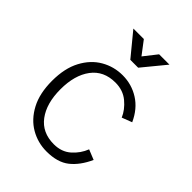

<svg xmlns="http://www.w3.org/2000/svg" viewBox="-207 -815 933 933"><g transform="rotate(45 259.0 -348.5)"><path d="M474 -383 422 -363Q406 -401 369.5 -431.5Q333 -462 280 -462Q200 -462 157 -404.5Q114 -347 114 -250Q114 -153 157 -95.5Q200 -38 280 -38Q333 -38 368 -69Q403 -100 419 -142L471 -121Q442 -57 398.5 -22.5Q355 12 280 12Q220 12 169 -17.5Q118 -47 87 -105.5Q56 -164 56 -250Q56 -336 87 -394.5Q118 -453 169 -482.5Q220 -512 280 -512Q342 -512 393.5 -479.5Q445 -447 474 -383ZM253 -591 156 -709H228L307 -605L252 -606L333 -709H404L307 -591Z"/></g></svg>

Font: Inclusive Sans Light
Style: Regular
Weight: 300
Designer: Olivia King
Foundry: Olivia King
Version: Version 2.004